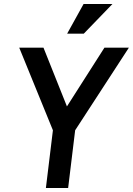

<svg xmlns="http://www.w3.org/2000/svg" viewBox="-20 -938 663 958"><path d="M397 -918H541L398 -770H315ZM209 0 244 -288 76 -700H197L314 -407L501 -700H623L355 -288L320 0Z"/></svg>

Font: Haskoy SemiBold
Style: Italic
Weight: 600
Designer: Ertekin Erdin
Foundry: Ertekin Erdin
Version: Version 2.000; ttfautohint (v1.8.4.7-5d5b)